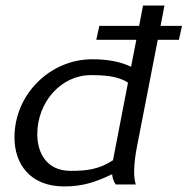

<svg xmlns="http://www.w3.org/2000/svg" viewBox="-20 -663 674 690"><path d="M32 -169C32 -76 86 7 211 7C276 7 323 -8 383 -37C384 -24 388 -11 396 0H468C464 -12 462 -29 462 -46C462 -78 468 -115 473 -140L547 -520H623L634 -570H557L571 -643H494L480 -570H337L326 -520H470L451 -423C410 -443 362 -450 311 -450C161 -450 32 -325 32 -169ZM114 -181C114 -295 199 -393 306 -393C354 -393 404 -390 440 -366L386 -87C335 -54 292 -49 234 -49C146 -49 114 -115 114 -181Z"/></svg>

Font: KpSans
Style: Italic
Weight: 400
Italic angle: -11°
Version: Version 0.66